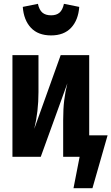

<svg xmlns="http://www.w3.org/2000/svg" viewBox="-20 -819 582 1003"><path d="M99 -783 178 -799Q185 -767 201.5 -753Q218 -739 247 -739Q275 -739 291 -753Q307 -767 314 -799L394 -783Q389 -714 351.5 -674Q314 -634 247 -634Q179 -634 141.5 -674Q104 -714 99 -783ZM542 -112 463 164H364L396 0H310V-191Q310 -251 315.5 -295.5Q321 -340 332 -384L193 0H45V-531H181V-338Q181 -236 159 -146L297 -531H446V-112Z"/></svg>

Font: Fira Sans Extra Condensed
Style: Bold
Weight: 700
Width: 1
Designer: Carrois Corporate & Edenspiekermann AG
Foundry: Carrois Corporate GbR & Edenspiekermann AG
Version: Version 4.203